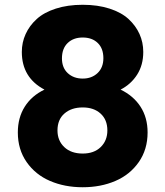

<svg xmlns="http://www.w3.org/2000/svg" viewBox="-20 -765 688 799"><path d="M165 -392.1Q70.8 -441.9 70.8 -548.8Q70.8 -588.4 86.7 -623.3Q102.5 -658.2 132.8 -685.8Q163.1 -713.4 212.4 -729.2Q261.7 -745.1 324.2 -745.1Q386.7 -745.1 435.8 -729.2Q484.9 -713.4 514.9 -685.8Q544.9 -658.2 560.5 -623.5Q576.2 -588.9 576.2 -548.8Q576.2 -494.6 550.8 -454.6Q525.4 -414.6 481.9 -392.1Q535.6 -366.2 564.9 -320.8Q594.2 -275.4 594.2 -213.9Q594.2 -143.1 557.6 -90.6Q521 -38.1 460.2 -12Q399.4 14.2 324.2 14.2Q249 14.2 188.2 -12Q127.4 -38.1 90.8 -90.6Q54.2 -143.1 54.2 -213.9Q54.2 -275.4 83 -321Q111.8 -366.7 165 -392.1ZM410.2 -522.9Q410.2 -563.5 386.7 -586.2Q363.3 -608.9 324.2 -608.9Q285.2 -608.9 261.5 -585.9Q237.8 -563 237.8 -522Q237.8 -482.9 262.2 -460.4Q286.6 -438 324.2 -438Q361.8 -438 386 -460.9Q410.2 -483.9 410.2 -522.9ZM324.2 -317.9Q277.3 -317.9 248.3 -292.7Q219.2 -267.6 219.2 -222.2Q219.2 -179.7 247.6 -152.8Q275.9 -126 324.2 -126Q371.6 -126 399.2 -153.1Q426.8 -180.2 426.8 -222.2Q426.8 -266.6 398.7 -292.2Q370.6 -317.9 324.2 -317.9Z"/></svg>

Font: SVN-Poppins
Style: Bold
Weight: 700
Designer: Ninad Kale (Devanagari), Jonny Pinhorn (Latin)
Foundry: Indian Type Foundry
Version: Version 3.200;PS 1.000;hotconv 16.6.54;makeotf.lib2.5.65590